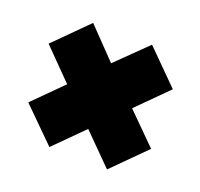

<svg xmlns="http://www.w3.org/2000/svg" viewBox="-80 -537 592 569"><g transform="rotate(20 216.0 -252.0)"><path d="M310.1 -55.2 216.8 -148.9 127 -59.1 22.9 -162.1 112.8 -252 20 -346.2 123 -449.2 213.9 -355 309.1 -448.2 412.1 -345.2 317.9 -251 412.1 -157.2Z"/></g></svg>

Font: Kanit ExtraBold
Style: Regular
Weight: 800
Designer: Katatrad Team
Foundry: CadsonDemak
Version: Version 1.000;PS 001.000;hotconv 1.0.88;makeotf.lib2.5.64775